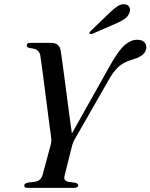

<svg xmlns="http://www.w3.org/2000/svg" viewBox="-20 -907 726 927"><path d="M357.5 -13Q357.5 0 336.5 0H112Q97 0 97 -11.5Q97 -21 112.5 -25L148 -29.5Q164.5 -32 173.2 -40.8Q182 -49.5 186 -63.5L225 -208.5Q228.5 -220.5 227.8 -231.8Q227 -243 225.5 -255.5Q223.5 -266 219.8 -295.2Q216 -324.5 210.8 -365Q205.5 -405.5 200 -449.2Q194.5 -493 189.2 -533Q184 -573 180 -601.5Q176 -630 174.5 -639Q171.5 -656 160.2 -664.2Q149 -672.5 124 -675Q109 -678 109 -687.5Q108.5 -700 126.5 -700H227.5Q266 -700 273 -663Q275 -651.5 279.8 -616.2Q284.5 -581 291 -532.8Q297.5 -484.5 304.2 -432.5Q311 -380.5 317 -335.2Q323 -290 327 -262.5L516.5 -600Q554.5 -666 583.2 -690.5Q612 -715 643 -715Q664.5 -715 675.5 -704.5Q686.5 -694 686.5 -678.5Q686 -637.5 618 -619Q587 -610.5 562 -592.5Q537 -574.5 512.5 -534.5L344.5 -241Q337.5 -230 334 -221.2Q330.5 -212.5 328 -204L292 -59.5Q285 -34 309.5 -29.5L343 -24.5Q357.5 -21 357.5 -13ZM509.5 -845.5Q531 -866.5 549 -877.8Q567 -889 584.5 -886Q600.5 -883.5 605.5 -870.5Q610.5 -857.5 604.5 -844.5Q597 -825.5 579.5 -814Q562 -802.5 539 -793L426.5 -744Q416 -740 412.5 -745.5Q410 -750 419 -758.5Z"/></svg>

Font: Fraunces 72pt
Style: Italic
Weight: 400
Italic angle: -16°
Version: Version 1.000;[b76b70a41]